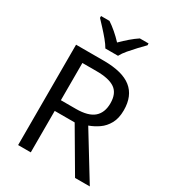

<svg xmlns="http://www.w3.org/2000/svg" viewBox="-222 -1064 1065 1183"><g transform="rotate(30 311.0 -472.0)"><path d="M294 -714Q427 -714 490.5 -663.5Q554 -613 554 -511Q554 -454 533 -416Q512 -378 479.5 -355.5Q447 -333 411 -320L607 0H502L329 -295H187V0H97V-714ZM289 -636H187V-371H294Q381 -371 421 -405.5Q461 -440 461 -507Q461 -577 419 -606.5Q377 -636 289 -636ZM265 -784Q252 -807 230 -833.5Q208 -860 184 -886Q160 -912 142 -931V-944H202Q228 -927 256 -903Q284 -879 309 -852Q336 -879 364 -903Q392 -927 418 -944H480V-931Q461 -912 436.5 -886Q412 -860 389.5 -833.5Q367 -807 355 -784Z"/></g></svg>

Font: Noto Sans Samaritan
Style: Regular
Weight: 400
Designer: Monotype Design Team
Foundry: Monotype Imaging Inc.
Version: Version 2.001; ttfautohint (v1.8.4.7-5d5b)